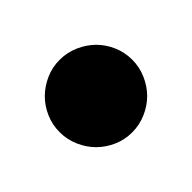

<svg xmlns="http://www.w3.org/2000/svg" viewBox="-68 -586 464 464"><g transform="rotate(45 164.0 -354.0)"><path d="M40 -354Q40 -378.9 50 -401.9Q60.1 -424.8 76.4 -441.4Q92.8 -458 115.5 -468Q138.2 -478 164.1 -478Q189 -478 211.9 -468Q234.9 -458 251.5 -441.4Q268.1 -424.8 278.1 -401.9Q288.1 -378.9 288.1 -354Q288.1 -328.1 278.1 -305.7Q268.1 -283.2 251.5 -266.6Q234.9 -250 211.9 -240Q189 -230 164.1 -230Q138.2 -230 115.5 -240Q92.8 -250 76.4 -266.6Q60.1 -283.2 50 -305.7Q40 -328.1 40 -354Z"/></g></svg>

Font: Ultra
Style: Regular
Weight: 400
Designer: Astigmatic (AOETI)
Foundry: Astigmatic (AOETI)
Version: Version 1.000